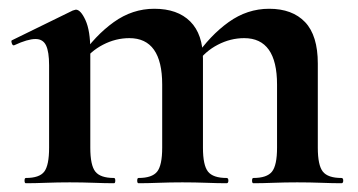

<svg xmlns="http://www.w3.org/2000/svg" viewBox="-20 -418 817 438"><path d="M558 0Q555 0 555 -6Q555 -12 558 -12Q589 -12 600.5 -26.5Q612 -41 612 -81V-225Q612 -331 537 -331Q506 -331 477 -316Q448 -301 430 -275L425 -287Q459 -337 501.5 -367.5Q544 -398 594 -398Q647 -398 676 -367.5Q705 -337 705 -273V-81Q705 -41 716.5 -26.5Q728 -12 759 -12Q763 -12 763 -6Q763 0 759 0Q739 0 713 -1Q687 -2 658 -2Q630 -2 604 -1Q578 0 558 0ZM296 0Q293 0 293 -6Q293 -12 296 -12Q327 -12 338.5 -26.5Q350 -41 350 -81V-225Q350 -331 275 -331Q244 -331 215 -316Q186 -301 168 -275L163 -287Q197 -337 239.5 -367.5Q282 -398 332 -398Q385 -398 414 -369Q443 -340 443 -284V-81Q443 -41 454.5 -26.5Q466 -12 497 -12Q501 -12 501 -6Q501 0 497 0Q477 0 451 -1Q425 -2 396 -2Q368 -2 342 -1Q316 0 296 0ZM39 0Q36 0 36 -6Q36 -12 39 -12Q70 -12 81 -26.5Q92 -41 92 -81V-269Q92 -300 85 -314.5Q78 -329 61 -329Q52 -329 40 -325.5Q28 -322 13 -315Q9 -313 7 -319Q5 -325 7 -326L146 -394Q152 -396 153 -396Q164 -396 175 -372Q186 -348 186 -303V-81Q186 -41 197.5 -26.5Q209 -12 240 -12Q243 -12 243 -6Q243 0 240 0Q220 0 194 -1Q168 -2 139 -2Q111 -2 85 -1Q59 0 39 0Z"/></svg>

Font: Cormorant Infant Light
Style: Regular
Weight: 300
Designer: Christian Thalmann (Catharsis Fonts)
Foundry: Catharsis Fonts
Version: Version 4.001